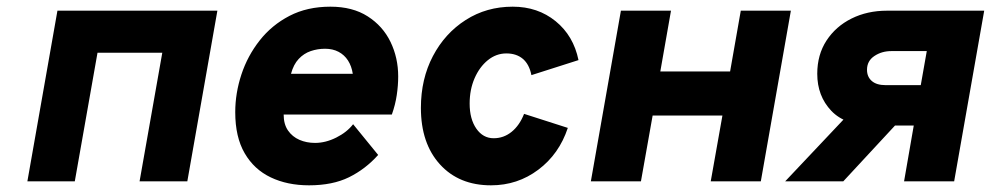

<svg xmlns="http://www.w3.org/2000/svg" viewBox="-20 -543 2968 575"><path d="M62 0 152 -511H631L541 0H398L466 -385H272L204 0Z M905.5 12Q840.5 12 790.8 -11.8Q741 -35.5 712.8 -84Q684.5 -132.5 684.5 -207Q684.5 -264 703 -320Q721.5 -376 757.8 -422Q794 -468 847 -495.5Q900 -523 969.5 -523Q1036 -523 1081.2 -494Q1126.5 -465 1149.5 -417.5Q1172.5 -370 1172.5 -314Q1172.5 -287 1168.2 -258.2Q1164 -229.5 1153.5 -200H829.5Q829.5 -171 842.5 -152.2Q855.5 -133.5 876.8 -124.2Q898 -115 923.5 -115Q955 -115 987 -131Q1019 -147 1037.5 -171L1112.5 -79Q1074.5 -36.5 1025.2 -12.2Q976 12 905.5 12ZM851.5 -322H1036.5Q1033 -345 1022.2 -361.8Q1011.5 -378.5 994 -387.8Q976.5 -397 953.5 -397Q931 -397 910.5 -390Q890 -383 874.5 -366.5Q859 -350 851.5 -322Z M1450.5 12Q1354.5 12 1297.5 -50.8Q1240.5 -113.5 1240.5 -220Q1240.5 -306.5 1276.5 -375Q1312.5 -443.5 1374.8 -483.2Q1437 -523 1515.5 -523Q1590.5 -523 1644 -479.5Q1697.5 -436 1712.5 -363L1571.5 -318Q1565 -350.5 1545.8 -366.8Q1526.5 -383 1496.5 -383Q1466 -383 1441 -362.8Q1416 -342.5 1401.2 -308.5Q1386.5 -274.5 1386.5 -233Q1386.5 -186.5 1406.5 -157.8Q1426.5 -129 1458.5 -129Q1488.5 -129 1512.2 -148.2Q1536 -167.5 1549.5 -202L1680.5 -160Q1654.5 -81.5 1592.2 -34.8Q1530 12 1450.5 12Z M1749.5 0 1839.5 -511H1989.5L1957.5 -329H2166.5L2198.5 -511H2348.5L2258.5 0H2108.5L2143.5 -197H1934.5L1899.5 0Z M2687.5 0 2716.5 -167H2595.5Q2511.5 -167 2469.5 -211.2Q2427.5 -255.5 2427.5 -322Q2427.5 -379 2455.2 -421.5Q2483 -464 2530.2 -487.5Q2577.5 -511 2636.5 -511H2927.5L2837.5 0ZM2331.5 0 2551.5 -233H2721.5L2505.5 0ZM2632.5 -288H2737.5L2755.5 -390H2649.5Q2620.5 -390 2598.5 -375.2Q2576.5 -360.5 2576.5 -334Q2576.5 -313 2590.8 -300.5Q2605 -288 2632.5 -288Z"/></svg>

Font: Overpass Black
Style: Italic
Weight: 900
Italic angle: -10°
Designer: Delve Withrington, Dave Bailey, Thomas Jockin
Foundry: Delve Fonts LLC
Version: Version 4.000